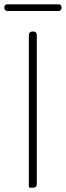

<svg xmlns="http://www.w3.org/2000/svg" viewBox="-24 -872 306 892"><path d="M147 -363V-708C147 -720 141 -726 129 -726C117 -726 110 -720 110 -708V-6C110 -2 112 0 116 0H128H131C141 0 147 -6 147 -16ZM129 -852H11C1 -852 -4 -847 -4 -837C-4 -827 1 -821 11 -821H129H247C257 -821 262 -827 262 -837C262 -847 257 -852 247 -852Z"/></svg>

Font: GenSenRounded2 TW EL
Style: Regular
Weight: 250
Version: Version 2.100;PS 2.1;hotconv 16.6.51;makeotf.lib2.5.65220 DE